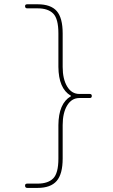

<svg xmlns="http://www.w3.org/2000/svg" viewBox="-20 -790 540 920"><path d="M318.4 -328.1Q320.3 -328.1 320.3 -330.1Q320.3 -332 318.4 -332Q260.7 -366.2 259.8 -469.7V-629.9Q259.8 -700.2 234.9 -725.1Q210 -750 160.2 -750H110.4Q100.6 -750 100.1 -759.8Q99.6 -769.5 110.4 -769.5H160.2Q223.6 -769.5 252 -736.8Q280.3 -704.1 280.3 -629.9V-469.7Q280.3 -411.1 301.8 -375.5Q323.2 -339.8 360.4 -339.8H410.2Q419.9 -339.8 419.9 -330.1Q419.9 -320.3 410.2 -320.3H360.4Q323.2 -320.3 301.8 -284.7Q280.3 -249 280.3 -190.4V-30.3Q280.3 43.9 251.5 77.1Q222.7 110.4 160.2 110.4H110.4Q100.6 110.4 100.1 100.1Q99.6 89.8 110.4 89.8H160.2Q210 89.8 234.9 64.9Q259.8 40 259.8 -30.3V-190.4Q260.7 -293.9 318.4 -328.1Z"/></svg>

Font: Rounded Mgen+ 1mn thin
Style: Regular
Weight: 100
Designer: [Source Han Sans]
Ryoko NISHIZUKA  (kana & ideographs); Paul D. Hunt (Latin, Greek & Cyrillic); Wenlong ZHANG  (bopomofo
Version: Version 1.059.20150602